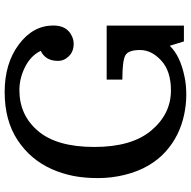

<svg xmlns="http://www.w3.org/2000/svg" viewBox="-18 -764 792 795"><g transform="rotate(-90 377.5 -366.0)"><path d="M74.7 -545.9Q114.3 -635.3 195.3 -688.7Q276.4 -742.2 394.5 -742.2Q512.7 -742.2 591.3 -683.6Q669.9 -625 669.9 -540.5Q669.9 -482.9 624 -462.9Q609.9 -456.5 593.8 -456.5Q562.5 -456.5 543 -476.1Q523.4 -495.6 523.4 -521.5Q523.4 -573.2 564.9 -592.8Q545.4 -633.8 498.5 -657.5Q451.7 -681.2 402.3 -681.2Q298.3 -681.2 232.7 -603.5Q167 -525.9 167 -370.8Q167 -215.8 235.4 -134.8Q303.7 -53.7 401.4 -53.7Q481 -53.7 524.7 -93.8Q568.4 -133.8 568.4 -181.9Q568.4 -230 546.4 -242.4Q524.4 -254.9 445.8 -254.9V-319.8H669.4V0H604L585.9 -58.6Q543.9 -14.6 456.1 2.9Q423.8 9.8 382.8 9.8Q341.8 9.8 299.6 0.7Q257.3 -8.3 218.8 -27.3Q180.2 -46.4 147.2 -76.2Q114.3 -106 89.8 -147.7Q65.4 -189.5 51.8 -243.9Q38.1 -298.3 38.1 -355.2Q38.1 -412.1 47.1 -458Q56.2 -503.9 74.7 -545.9Z"/></g></svg>

Font: Arbutus Slab
Style: Regular
Weight: 400
Designer: Karolina Lach
Foundry: Karolina Lach
Version: Version 1.001; ttfautohint (v0.92) -l 10 -r 16 -G 200 -x 7 -